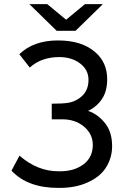

<svg xmlns="http://www.w3.org/2000/svg" viewBox="-20 -907 607 935"><path d="M74 -643 125 -578C162.3 -612 210.3 -629 269 -629C305.7 -629 337 -620.3 363 -603C395 -581.7 411 -553.3 411 -518C411 -478 395.3 -447.7 364 -427C348 -416.3 331 -409.5 313 -406.5C295 -403.5 268 -402 232 -402V-326H264H283C324.3 -326 359 -314.7 387 -292C417 -268 432 -237.3 432 -200C431.3 -160 416.3 -129 387 -107C356.3 -84.3 319 -73 275 -73H268H264C196 -73 133 -98.3 75 -149L36 -76C88 -20 164 8 264 8H270C320.7 8 365 -0.3 403 -17C444.3 -35 474.7 -58.7 494 -88C515.3 -120.7 526 -156.3 526 -195C526 -239.7 515.3 -276 494 -304C470.7 -334.7 442.3 -355.7 409 -367C437 -380.3 459.3 -399.3 476 -424C493.3 -449.3 502 -481.7 502 -521C502 -575 483 -618.7 445 -652C401 -690.7 340.7 -710 264 -710H261C183 -710 120.7 -687.7 74 -643ZM481 -887H394L302 -811L210 -887H123L256 -757H348Z"/></svg>

Font: Rookery
Style: Regular
Weight: 400
Designer: Ryan Kimball / Julieta Ulanovsky
Foundry: Motorola Mobility LLC.
Version: Version 1.0